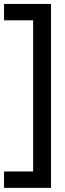

<svg xmlns="http://www.w3.org/2000/svg" viewBox="-20 -810 322 950"><path d="M232.5 119.5H144V-790.5H232.5ZM220 119.5H0V38.5H220ZM220 -709.5H0V-790.5H220Z"/></svg>

Font: Akshar Light
Style: Regular
Weight: 300
Designer: Tall Chai
Foundry: Tall Chai
Version: Version 1.100